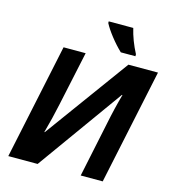

<svg xmlns="http://www.w3.org/2000/svg" viewBox="-132 -1041 1027 1148"><g transform="rotate(15 381.0 -467.0)"><path d="M177.2 -713.9H314L241.7 -376Q223.1 -287.6 197.3 -194.8H200.2L578.6 -713.9H761.7L610.8 0H474.6L544.9 -335.4Q566.4 -441.9 591.3 -529.3H587.9L208 0H26.4ZM397.9 -923.3V-933.6H549.8Q566.9 -860.4 606 -785.6V-773.4H515.6Q480.5 -806.6 447.3 -849.1Q414.1 -891.6 397.9 -923.3Z"/></g></svg>

Font: Viking Open Sans
Style: Bold Italic
Weight: 700
Italic angle: -12°
Foundry: Ascender Corporation
Version: Version 2.000